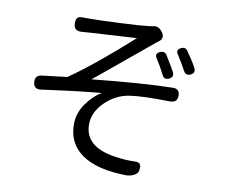

<svg xmlns="http://www.w3.org/2000/svg" viewBox="-84 -857 1168 994"><g transform="rotate(10 500.0 -360.0)"><path d="M735.4 -511.7Q712.9 -556.6 691.4 -588.9Q672.9 -614.3 702.1 -627Q723.6 -635.7 735.4 -619.1Q777.3 -551.8 784.2 -537.1Q796.9 -511.7 772.5 -500Q747.1 -487.3 735.4 -511.7ZM840.8 -551.8Q821.3 -587.9 795.9 -627.9Q777.3 -652.3 805.7 -666Q826.2 -674.8 837.9 -659.2Q870.1 -614.3 889.6 -578.1Q903.3 -552.7 878.9 -540Q853.5 -528.3 840.8 -551.8ZM376 -425.8Q638.7 -453.1 800.8 -456.1Q835 -456.1 835 -419.9Q835 -381.8 791 -383.8Q653.3 -386.7 589.8 -377Q517.6 -368.2 460.9 -314Q404.3 -259.8 404.3 -194.3Q404.3 -74.2 571.3 -51.8Q626 -43.9 669.9 -45.9Q692.4 -46.9 699.2 -36.6Q706.1 -26.4 701.2 -2Q698.2 13.7 678.7 22.9Q659.2 32.2 638.7 32.2Q487.3 30.3 407.2 -24.4Q327.1 -79.1 327.1 -181.6Q327.1 -239.3 361.8 -289.1Q396.5 -338.9 440.4 -365.2Q333 -356.4 128.9 -328.1Q89.8 -322.3 86.9 -360.4Q84 -396.5 120.1 -400.4Q187.5 -408.2 251 -416Q377.9 -502.9 571.3 -676.8Q548.8 -674.8 431.6 -668.5Q314.5 -662.1 283.2 -659.2Q242.2 -656.2 241.2 -695.3Q240.2 -717.8 249.5 -726.6Q258.8 -735.4 281.2 -733.4H317.4Q355.5 -733.4 466.3 -738.3Q577.1 -743.2 615.2 -748Q634.8 -750 643.6 -752Q668 -758.8 688.5 -735.4Q717.8 -700.2 680.7 -676.8Q677.7 -674.8 672.4 -670.4Q667 -666 666 -665Q637.7 -642.6 528.3 -551.3Q418.9 -460 376 -425.8Z"/></g></svg>

Font: GenSenMaruGothic TW TTF Regular
Style: Regular
Weight: 400
Version: Version 1.301